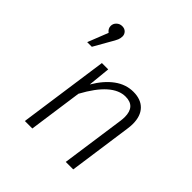

<svg xmlns="http://www.w3.org/2000/svg" viewBox="-195 -899 1052 1052"><g transform="rotate(45 331.5 -372.5)"><path d="M203 -706Q203 -692 197.5 -678.5Q192 -665 174 -635L124 -547H88L135 -666Q116 -680 116 -701Q116 -719 129.5 -732Q143 -745 162 -745Q181 -745 192 -733.5Q203 -722 203 -706ZM582 -407Q582 -389 579 -369L527 0H469L521 -367Q524 -387 524 -402Q524 -485 448 -485Q347 -485 254 -313L210 0H152L226 -523H275L262 -393Q302 -461 352 -497.5Q402 -534 460 -534Q518 -534 550 -501Q582 -468 582 -407Z"/></g></svg>

Font: FiraGO Light
Style: Italic
Weight: 300
Italic angle: -8°
Designer: bBox Type GmbH
Foundry: bBox Type GmbH
Version: Version 1.001